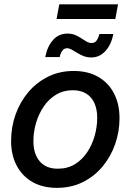

<svg xmlns="http://www.w3.org/2000/svg" viewBox="-20 -864 609 895"><path d="M245.6 11.7Q179.2 11.7 131.3 -15.6Q83.5 -43 57.6 -92.3Q31.7 -141.6 31.7 -207Q31.7 -270.5 52.2 -329.1Q72.8 -387.7 111.3 -433.6Q149.9 -479.5 203.6 -506.3Q257.3 -533.2 323.7 -533.2Q390.1 -533.2 438 -505.6Q485.8 -478 511.5 -428.5Q537.1 -378.9 537.1 -313Q537.1 -250 516.6 -191.7Q496.1 -133.3 457.8 -87.4Q419.4 -41.5 365.7 -14.9Q312 11.7 245.6 11.7ZM249.5 -77.6Q294.9 -77.6 329.1 -98.6Q363.3 -119.6 386.5 -154.5Q409.7 -189.5 421.4 -231.2Q433.1 -272.9 433.1 -314.5Q433.1 -354 420.2 -383.1Q407.2 -412.1 381.8 -427.7Q356.4 -443.4 319.3 -443.4Q275.4 -443.4 241.2 -422.6Q207 -401.9 183.6 -367.2Q160.2 -332.5 147.9 -290.5Q135.7 -248.5 135.7 -205.6Q135.7 -147 165 -112.3Q194.3 -77.6 249.5 -77.6ZM405.8 -596.2Q386.2 -596.2 369.9 -602.5Q353.5 -608.9 339.6 -617.7Q325.7 -626.5 314 -632.8Q302.2 -639.2 292.5 -639.2Q278.8 -639.2 270 -626.7Q261.2 -614.3 258.3 -598.1H190.9Q200.7 -647.9 227.3 -677.7Q253.9 -707.5 294.9 -707.5Q314.9 -707.5 330.6 -700.9Q346.2 -694.3 359.1 -685.5Q372.1 -676.8 383.5 -670.2Q395 -663.6 407.2 -663.6Q421.4 -663.6 429.4 -673.8Q437.5 -684.1 443.4 -705.6H508.3Q498.5 -654.8 470.9 -625.5Q443.4 -596.2 405.8 -596.2ZM530.3 -843.8 517.6 -775.4H243.7L256.3 -843.8Z"/></svg>

Font: Inter 28pt Medium
Style: Italic
Weight: 500
Italic angle: -9.3988°
Designer: Rasmus Andersson
Foundry: rsms
Version: Version 4.001;git-66647c0bb